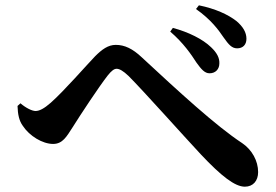

<svg xmlns="http://www.w3.org/2000/svg" viewBox="-20 -750 1040 723"><path d="M720 -514C738 -489 751 -474 769 -474C792 -474 806 -490 806 -511C807 -532 797 -551 775 -572C743 -603 690 -629 631 -645L621 -631C671 -588 700 -545 720 -514ZM822 -609C841 -582 853 -568 873 -568C895 -568 908 -582 908 -604C908 -628 895 -650 870 -671C839 -695 792 -717 729 -730L718 -716C775 -676 803 -637 822 -609ZM46 -351C47 -319 52 -295 66 -276C91 -238 140 -208 180 -208C216 -208 231 -236 253 -270C283 -318 353 -424 385 -465C400 -484 410 -491 419 -491C430 -491 444 -483 464 -464C521 -407 676 -233 736 -169C814 -86 865 -47 902 -47C933 -47 952 -69 952 -102C952 -144 929 -186 892 -211C793 -276 652 -406 514 -534C479 -567 449 -581 416 -581C387 -581 364 -564 338 -538C308 -507 221 -407 171 -363C146 -341 128 -332 114 -332C101 -332 78 -343 57 -361Z"/></svg>

Font: Noto Serif SC
Style: Bold
Weight: 700
Designer: Ryoko NISHIZUKA 西塚涼子 (kana & ideographs); Frank Grießhammer (Latin, Greek & Cyrillic); Wenlong ZHANG 张文龙 (bopomofo); San
Foundry: Adobe
Version: Version 2.001;hotconv 1.1.0;makeotfexe 2.6.0